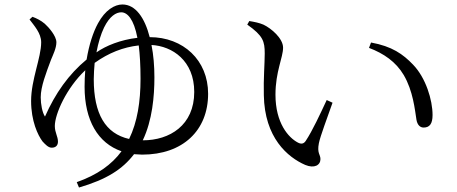

<svg xmlns="http://www.w3.org/2000/svg" viewBox="-20 -776 2040 858"><path d="M112 -689C132 -662 164 -628 164 -587C164 -518 119 -420 119 -325C119 -235 149 -172 170 -144C183 -130 196 -116 211 -116C230 -116 239 -127 239 -143C239 -167 225 -183 225 -213C225 -266 277 -383 361 -462C359 -438 358 -414 358 -388C358 -238 418 -136 523 -100C479 -40 414 6 323 38L333 62C456 26 527 -19 579 -87L615 -85C797 -85 910 -193 910 -357C910 -507 799 -610 649 -610C627 -696 586 -756 527 -756C492 -756 450 -731 418 -672C396 -632 378 -576 367 -510C287 -444 227 -359 181 -255C169 -273 162 -310 162 -341C162 -389 186 -450 208 -509C217 -531 232 -561 232 -587C232 -615 198 -654 180 -670C162 -685 144 -694 125 -701ZM403 -495C466 -540 530 -565 600 -573C605 -533 608 -484 608 -424C608 -322 594 -231 557 -155C451 -179 399 -267 399 -422C399 -446 401 -471 403 -495ZM657 -575C750 -570 848 -505 848 -365C848 -216 738 -149 619 -149H618C661 -239 670 -347 670 -430C670 -481 666 -530 657 -575ZM411 -542C419 -585 431 -624 445 -653C470 -704 499 -721 522 -721C549 -721 578 -691 594 -607C518 -598 454 -572 411 -542Z M1163 -537C1163 -492 1157 -423 1159 -351C1162 -160 1266 -73 1344 -39C1385 -22 1412 -38 1412 -65C1412 -86 1396 -91 1405 -136C1411 -167 1443 -251 1466 -317L1440 -329C1411 -267 1377 -193 1346 -146C1337 -133 1326 -131 1311 -139C1269 -161 1211 -226 1211 -353C1211 -456 1245 -519 1245 -563C1245 -604 1193 -649 1157 -666C1138 -674 1118 -678 1094 -682L1085 -666C1156 -616 1163 -591 1163 -537ZM1629 -562C1695 -537 1749 -500 1784 -441C1826 -370 1834 -285 1841 -241C1845 -218 1857 -206 1873 -206C1900 -206 1913 -223 1913 -262C1913 -329 1883 -428 1826 -487C1781 -534 1732 -569 1638 -586Z"/></svg>

Font: Harano Aji Mincho
Style: Regular
Weight: 400
Foundry: Masamichi Hosoda
Version: HaranoAjiMincho-Regular version 20230610;ttx 4.39.4